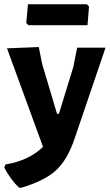

<svg xmlns="http://www.w3.org/2000/svg" viewBox="-38 -693 518 906"><path d="M372 -673 382 -662 375 -574H96L86 -585L94 -673ZM145 -471 161 -391 231 -156H240L308 -377L326 -468H460L314 -39Q280 62 225.5 111.5Q171 161 62 193L51 192Q12 154 -18 98L-12 83Q98 65 165 0L-5 -465Z"/></svg>

Font: Alegreya Sans ExtraBold
Style: Regular
Weight: 800
Designer: Juan Pablo del Peral
Foundry: Huerta Tipografica
Version: Version 2.007